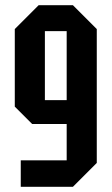

<svg xmlns="http://www.w3.org/2000/svg" viewBox="-20 -720 430 740"><path d="M261 -700 353 -608V-92L261 0H60V-102H237V-242H104L37 -309V-608L129 -700ZM237 -600H153V-334H237Z"/></svg>

Font: Tektur Condensed Medium
Style: Regular
Weight: 500
Width: 3
Designer: Adam Jagosz
Foundry: Adam Jagosz
Version: Version 1.005;gftools[0.9.30]